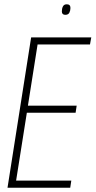

<svg xmlns="http://www.w3.org/2000/svg" viewBox="-20 -874 445 894"><path d="M15 0 125 -700H405L399 -667H155L110 -382H337L332 -349H105L55 -33H312L307 0ZM284 -805Q268 -805 268 -821Q268 -834 273 -844Q278 -854 291 -854Q308 -854 308 -837Q308 -825 303 -815Q298 -805 284 -805Z"/></svg>

Font: Georama SemiCondensed ExtraLight
Style: Italic
Weight: 200
Width: 4
Italic angle: -9°
Designer: Jean-Baptiste Levee
Foundry: Production Type
Version: Version 1.000